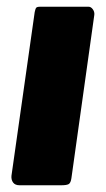

<svg xmlns="http://www.w3.org/2000/svg" viewBox="-20 -550 314 570"><path d="M192 -21Q190 -7 184 -3.5Q178 0 162 0H38Q25 0 19 -8Q13 -16 14 -28L83 -514Q85 -524 87.5 -527Q90 -530 99 -530H243Q250 -530 255.5 -522.5Q261 -515 260 -506Z"/></svg>

Font: Libre Franklin Thin ExtraBold
Style: Italic
Weight: 800
Italic angle: -8°
Version: Version 2.000